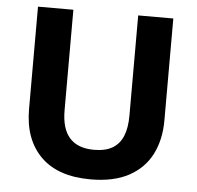

<svg xmlns="http://www.w3.org/2000/svg" viewBox="-52 -767 851 830"><g transform="rotate(5 373.5 -352.0)"><path d="M666.8 -271.5Q666.8 -187.8 634.4 -124.3Q602 -60.8 536.2 -25.4Q470.4 10 370.5 10Q228.4 10 154 -64.3Q79.6 -138.7 79.6 -269.9V-714H233.1V-277.8Q233.1 -197.6 268.6 -158.1Q304.1 -118.6 374.3 -118.6Q424.1 -118.6 454.8 -136.9Q485.5 -155.3 500 -191Q514.4 -226.7 514.4 -278.8V-714H666.8Z"/></g></svg>

Font: Noto Sans Khmer
Style: Regular
Weight: 400
Designer: Danh Hong and the Monotype Design Team
Foundry: Monotype Imaging Inc.
Version: Version 2.003